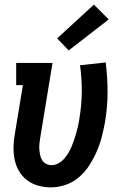

<svg xmlns="http://www.w3.org/2000/svg" viewBox="-20 -802 540 830"><path d="M200 8Q172 8 145 0.5Q118 -7 97 -23Q76 -39 62.5 -62Q49 -85 43.5 -111.5Q38 -138 38.5 -166Q39 -194 44 -222L79 -434H50V-530H207L154 -207Q152 -194 150.5 -181.5Q149 -169 150 -156.5Q151 -144 153.5 -132Q156 -120 162 -110Q168 -100 179 -94Q190 -88 202 -88Q217 -88 231.5 -95.5Q246 -103 257 -115.5Q268 -128 276 -141.5Q284 -155 290 -169.5Q296 -184 301 -199Q306 -214 310 -228.5Q314 -243 317.5 -258Q321 -273 323 -288Q333 -347 333.5 -405Q334 -463 326 -520L437 -532Q445 -468 445 -404Q445 -340 434 -275Q428 -242 420 -210.5Q412 -179 398.5 -148Q385 -117 366.5 -88Q348 -59 322 -36.5Q296 -14 264 -3Q232 8 200 8ZM277 -584 227 -636 386 -782 450 -718Z"/></svg>

Font: Iosevka Curly Slab Oblique
Style: Bold
Weight: 700
Italic angle: -9°
Monospace: yes
Designer: Belleve Invis
Foundry: Belleve Invis
Version: Version 11.1.0; ttfautohint (v1.8.3)